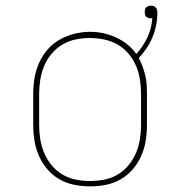

<svg xmlns="http://www.w3.org/2000/svg" viewBox="-20 -654 640 682"><path d="M300 8Q272 8 244 2.5Q216 -3 191.5 -17Q167 -31 148.5 -52.5Q130 -74 118.5 -100Q107 -126 102.5 -154Q98 -182 98 -210V-320Q98 -348 102.5 -376Q107 -404 118.5 -430Q130 -456 148.5 -477.5Q167 -499 191.5 -513Q216 -527 244 -534Q272 -541 300 -541Q324 -541 347 -536Q370 -531 392 -521Q414 -511 432.5 -496Q451 -481 464 -462Q488 -488 503.5 -521Q519 -554 521 -590Q520 -589 518.5 -589Q517 -589 515 -589Q511 -589 506.5 -590.5Q502 -592 499 -595Q496 -598 495 -602.5Q494 -607 494 -611Q494 -616 495 -620.5Q496 -625 499.5 -628Q503 -631 507.5 -632.5Q512 -634 516 -634Q521 -634 525.5 -632.5Q530 -631 533.5 -627Q537 -623 538 -618.5Q539 -614 539 -609Q539 -586 534.5 -564Q530 -542 521.5 -521.5Q513 -501 500.5 -482.5Q488 -464 473 -448Q481 -433 486.5 -417.5Q492 -402 496 -386Q500 -370 501 -353.5Q502 -337 502 -320V-210Q502 -182 497.5 -154Q493 -126 481.5 -100Q470 -74 451.5 -52.5Q433 -31 408.5 -17Q384 -3 356 2.5Q328 8 300 8ZM300 -11Q325 -11 350.5 -16Q376 -21 398 -34Q420 -47 436.5 -67Q453 -87 463 -110.5Q473 -134 477 -159.5Q481 -185 481 -210V-320Q481 -346 477 -371.5Q473 -397 463 -420.5Q453 -444 436 -464Q419 -484 396.5 -496.5Q374 -509 348.5 -514Q323 -519 298 -519Q272 -519 247 -513.5Q222 -508 200.5 -495Q179 -482 162.5 -462Q146 -442 136.5 -419Q127 -396 123 -370.5Q119 -345 119 -320V-210Q119 -185 123 -159.5Q127 -134 137 -110.5Q147 -87 163.5 -67Q180 -47 202 -34Q224 -21 249.5 -16Q275 -11 300 -11Z"/></svg>

Font: Iosevka Slab Thin Extended
Style: Regular
Weight: 100
Width: 7
Monospace: yes
Designer: Belleve Invis
Foundry: Belleve Invis
Version: Version 11.1.1; ttfautohint (v1.8.3)